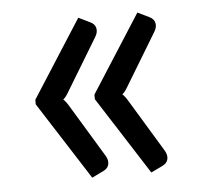

<svg xmlns="http://www.w3.org/2000/svg" viewBox="-38 -505 506 479"><g transform="rotate(-5 214.5 -265.0)"><path d="M360.5 -116Q367.5 -104.5 365.2 -94.2Q363 -84 351.5 -78.5L322.5 -64.5L198 -259V-270.5L322.5 -465L351.5 -451Q363 -445.5 365.2 -435.2Q367.5 -425 360.5 -413.5L281.5 -283Q274.5 -270.5 267.5 -265Q274.5 -258.5 281.5 -246.5ZM212.5 -116Q219.5 -104.5 217.2 -94.2Q215 -84 203.5 -78.5L174.5 -64.5L50 -259V-270.5L174.5 -465L203.5 -451Q215 -445.5 217.2 -435.2Q219.5 -425 212.5 -413.5L133.5 -283Q126.5 -270.5 119.5 -265Q126.5 -258.5 133.5 -246.5Z"/></g></svg>

Font: TypoPRO Lato
Style: Regular
Weight: 400
Designer: Lukasz Dziedzic with Adam Twardoch and Botio Nikoltchev
Foundry: tyPoland Lukasz Dziedzic
Version: Version 2.010; 2014-09-01; http://www.latofonts.com/